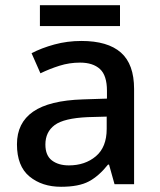

<svg xmlns="http://www.w3.org/2000/svg" viewBox="-20 -706 614 736"><path d="M292 -549Q393 -549 443.5 -504.5Q494 -460 494 -365V0H419L398 -75H394Q359 -31 320.5 -10.5Q282 10 214 10Q141 10 93 -29.5Q45 -69 45 -153Q45 -235 107 -278Q169 -321 298 -325L390 -328V-358Q390 -417 363 -441.5Q336 -466 287 -466Q246 -466 208 -454Q170 -442 135 -425L101 -502Q139 -522 188.5 -535.5Q238 -549 292 -549ZM317 -257Q225 -253 189.5 -226.5Q154 -200 154 -152Q154 -110 179 -91Q204 -72 244 -72Q306 -72 347.5 -107Q389 -142 389 -212V-259ZM440 -686V-606H133V-686Z"/></svg>

Font: Noto Sans Kannada Medium
Style: Regular
Weight: 500
Designer: Jelle Bosma - Monotype Design Team
Foundry: Monotype Imaging Inc.
Version: Version 2.005; ttfautohint (v1.8.4.7-5d5b)